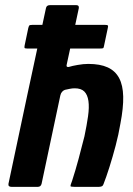

<svg xmlns="http://www.w3.org/2000/svg" viewBox="-20 -728 517 748"><path d="M13 -12Q49 -183 85.5 -354Q122 -525 159 -696Q161 -708 175 -708Q200 -708 225.5 -708Q251 -708 277 -708Q289 -708 287 -696Q275 -641 263.5 -586Q252 -531 240 -477Q238 -469 242 -467.5Q246 -466 251 -468Q260 -471 282.5 -475Q305 -479 324 -479Q370 -479 399.5 -465.5Q429 -452 444 -424Q459 -396 460 -352Q461 -308 449 -246Q442 -204 430.5 -160.5Q419 -117 406.5 -77.5Q394 -38 383 -10Q381 -4 376 -2Q371 0 364 0Q341 0 317.5 0Q294 0 271 0Q255 0 254.5 -3Q254 -6 261 -24Q274 -64 286 -108.5Q298 -153 309 -197Q318 -240 323 -275Q328 -310 324.5 -334.5Q321 -359 308.5 -371.5Q296 -384 271 -384Q262 -384 252 -382Q242 -380 233 -378Q227 -376 222 -370.5Q217 -365 215 -356L142 -12Q139 0 127 0H25Q11 0 13 -12ZM85 -539Q76 -539 75.5 -542Q75 -545 76 -551L90 -618Q92 -626 94 -628.5Q96 -631 105 -631H390Q398 -631 400 -629Q402 -627 400 -619L385 -548Q384 -542 382 -540.5Q380 -539 370 -539Z"/></svg>

Font: Glory
Style: Bold Italic
Weight: 700
Italic angle: -12°
Version: Version 1.011